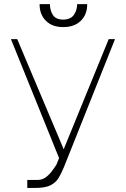

<svg xmlns="http://www.w3.org/2000/svg" viewBox="-20 -921 624 951"><path d="M115.1 9.9V-29.8H166.2Q189.6 -29.8 207.4 -43.3Q225.1 -56.8 238.3 -74.8Q251.4 -92.7 259.9 -106.5L272.7 -137.8L34.1 -727.3H65.3L295.5 -181.8L518.5 -727.3H549.7L296.9 -93.8Q285.2 -65.7 271.8 -42.1Q258.5 -18.5 232.1 -4.3Q205.6 9.9 154.8 9.9ZM362.2 -900.6H411.9Q412.3 -849.4 380.3 -818Q348.4 -786.6 292.6 -786.9Q239 -786.6 207.4 -818Q175.8 -849.4 176.1 -900.6H227.3Q227.3 -869.3 242 -846.8Q256.7 -824.2 292.6 -823.9Q329.5 -824.2 345.7 -846.9Q361.9 -869.7 362.2 -900.6Z"/></svg>

Font: Inter UI Thin
Style: Regular
Weight: 100
Designer: Rasmus Andersson
Foundry: rsms
Version: 3.2;8d6f07862